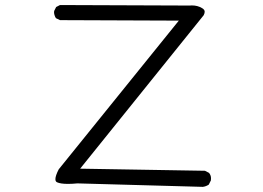

<svg xmlns="http://www.w3.org/2000/svg" viewBox="-20 -746 1040 758"><path d="M812.5 -33.7Q813 -38.1 813 -42Q813 -54.2 805.2 -63.5L789.1 -71.8L296.4 -80.1L784.2 -686Q788.1 -693.8 788.1 -699.7Q788.1 -708 777.8 -713.9Q760.3 -724.6 737.3 -724.6L729.5 -724.1L216.8 -726.1L201.7 -718.3L193.8 -702.6Q193.4 -700.7 193.4 -696.8Q193.4 -692.9 195.1 -686.8Q196.8 -680.7 200.7 -674.3L216.8 -666.5L686 -664.6L211.9 -77.6Q198.7 -52.2 198.7 -38.6Q198.7 -31.7 201.7 -28.8Q203.1 -27.3 205.1 -26.4Q219.2 -20 248.5 -20Q264.6 -20 285.6 -22L780.8 -8.3Q793 -9.8 804.2 -17.1Z"/></svg>

Font: NaikaiFont
Style: Light
Weight: 300
Version: Version 1.89